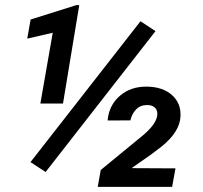

<svg xmlns="http://www.w3.org/2000/svg" viewBox="-20 -730 793 750"><path d="M158.2 -58.1 99.1 -96.7 528.8 -647 587.4 -608.4ZM226.1 -325.7H137.7L186 -602.1L86.4 -579.1L99.6 -653.8L278.3 -710H289.6ZM652.3 0H361.8L373.5 -65.9L540.5 -203.1Q587.9 -243.7 593.8 -276.4Q597.2 -296.4 586.7 -307.9Q576.2 -319.3 556.2 -319.8Q527.8 -319.8 511.5 -302.5Q495.1 -285.2 489.3 -259.8L400.4 -259.3Q405.3 -318.4 448 -355.5Q490.7 -392.6 554.2 -391.6Q616.2 -390.6 651.9 -358.6Q687.5 -326.7 685.1 -275.9Q682.6 -214.4 609.4 -156.2L570.8 -127L494.1 -73.2L665.5 -72.3Z"/></svg>

Font: Roboto Medium
Style: Italic
Weight: 500
Italic angle: -12°
Designer: Google
Version: Version 2.134; 2016